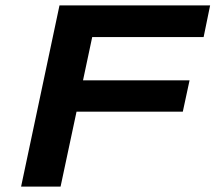

<svg xmlns="http://www.w3.org/2000/svg" viewBox="-20 -690 797 710"><path d="M58 0H204L263 -277H656L681 -393H287L321 -553H733L757 -670H200Z"/></svg>

Font: LT Wave Bold
Style: Italic
Weight: 700
Designer: Daniel Lyons
Version: Version 2.5 (Glyphs App)